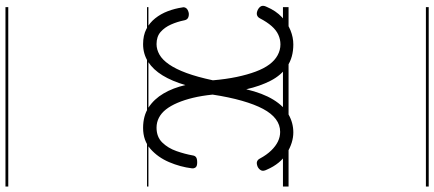

<svg xmlns="http://www.w3.org/2000/svg" viewBox="-452 -598 1550 685"><g transform="rotate(-90 322.5 -255.0)"><path d="M193 17Q157 17 119 -6Q81 -29 60 -78Q54 -90 57.5 -97.5Q61 -105 70 -110Q82 -115 89 -112.5Q96 -110 100 -102Q113 -78 128.5 -62Q144 -46 160.5 -38Q177 -30 195 -30Q220 -30 240.5 -45.5Q261 -61 277 -91Q293 -121 306 -166.5Q319 -212 328 -271Q324 -310 316.5 -341Q309 -372 298.5 -396.5Q288 -421 275 -437.5Q262 -454 245.5 -462.5Q229 -471 210 -471Q177 -471 157 -450.5Q137 -430 126.5 -400Q116 -370 111 -342Q110 -334 104.5 -330Q99 -326 86 -326Q72 -326 68 -332Q64 -338 65 -345Q70 -386 87 -426Q104 -466 134 -492.5Q164 -519 209 -519Q252 -519 282 -499.5Q312 -480 332 -446Q352 -412 362 -368Q376 -416 396.5 -449.5Q417 -483 445 -501Q473 -519 508 -519Q539 -519 561.5 -507.5Q584 -496 600 -476Q616 -456 625.5 -431Q635 -406 639 -379Q641 -372 636.5 -365.5Q632 -359 619 -356Q609 -355 602 -358.5Q595 -362 593 -372Q588 -397 578 -419.5Q568 -442 551.5 -456.5Q535 -471 508 -471Q489 -471 470.5 -460.5Q452 -450 435.5 -426Q419 -402 405 -364Q391 -326 379 -270Q383 -223 391 -185Q399 -147 410 -117.5Q421 -88 435.5 -68.5Q450 -49 468.5 -39Q487 -29 507 -29Q525 -29 541.5 -36.5Q558 -44 572.5 -60.5Q587 -77 600 -102Q604 -110 611.5 -112.5Q619 -115 630 -110Q640 -105 643.5 -97.5Q647 -90 641 -78Q627 -45 604.5 -24Q582 -3 557 7Q532 17 507 17Q461 17 429 -4.5Q397 -26 377.5 -64Q358 -102 347 -151Q333 -92 310 -54.5Q287 -17 257 0Q227 17 193 17ZM0 490H640V500H0ZM0 -20H640V0H0ZM0 -505H640V-500H0ZM0 -1010H640V-1000H0Z"/></g></svg>

Font: Playwrite ES Deco Guides
Style: Regular
Weight: 400
Designer: Veronika Burian, José Scaglione
Foundry: TypeTogether
Version: Version 1.003